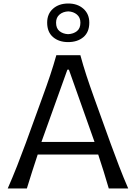

<svg xmlns="http://www.w3.org/2000/svg" viewBox="-20 -1060 766 1080"><path d="M23.5 0H131.1Q145.3 -46.1 160.7 -94.6Q176.2 -143.1 192.1 -190.8H532.4Q548 -144 563.2 -95.2Q578.3 -46.3 591.8 0H701.1Q675 -60 649.8 -125.6Q624.6 -191.2 602 -253.3L509.2 -510.7Q484.3 -580.2 466 -635.9Q447.7 -691.7 432.1 -749.5H296.9Q281.1 -693 262.3 -636.8Q243.5 -580.6 218 -511.1L124.7 -254.2Q102.6 -193.8 76.4 -127.1Q50.1 -60.4 23.5 0ZM511.7 -261.6H213.1L359 -668H367.6ZM363.1 -867.8Q334 -869.3 314.7 -884.9Q295.4 -900.5 295.4 -932.5Q295.4 -961.8 314.9 -978.2Q334.3 -994.6 364.1 -996Q393.3 -994.6 412.8 -978.1Q432.3 -961.5 432.3 -932.5Q432.3 -900.5 412.8 -884.9Q393.3 -869.3 363.1 -867.8ZM363.1 -823.2Q415.9 -823.2 449.1 -851.2Q482.3 -879.3 482.3 -932.7Q482.3 -981.3 449.2 -1010.8Q416 -1040.3 364.1 -1040.3Q311.3 -1040.3 278.3 -1011.1Q245.3 -982 245.3 -932.7Q245.3 -879.9 278.2 -851.5Q311.2 -823.2 363.1 -823.2Z"/></svg>

Font: Pinar FD VF
Style: Regular
Weight: 300
Designer: Amin Abedi
Version: Version 2.000